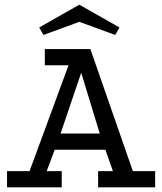

<svg xmlns="http://www.w3.org/2000/svg" viewBox="-20 -798 691 818"><path d="M10 0V-69H106L272 -520H171V-589H365L546 -69H641V0H398V-69H461L429 -160H213L179 -69H243V0ZM238 -229H405L326 -488ZM318 -778 489 -681 471 -649 318 -705 165 -649 147 -681Z"/></svg>

Font: Podkova VF Beta
Style: Regular
Weight: 400
Designer: Ilya Yudin
Foundry: Cyreal (www.cyreal.org)
Version: Version 2.100